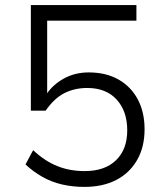

<svg xmlns="http://www.w3.org/2000/svg" viewBox="-20 -725 640 753"><path d="M311 8Q265 8 223.5 -1.5Q182 -11 146 -31.5Q110 -52 80 -80L110 -136Q156 -93 205 -73.5Q254 -54 312 -54Q391 -54 435 -96.5Q479 -139 479 -214Q479 -289 437.5 -334.5Q396 -380 322 -380Q273 -380 233 -360Q193 -340 159 -291H101V-705H515V-644H165V-355H162Q187 -393 230.5 -417Q274 -441 328 -441Q396 -441 445 -413Q494 -385 520.5 -335Q547 -285 547 -218Q547 -148 517.5 -97Q488 -46 435.5 -19Q383 8 311 8Z"/></svg>

Font: Nunito Sans 8pt Light
Style: Regular
Weight: 300
Version: Version 3.101;gftools[0.9.27]